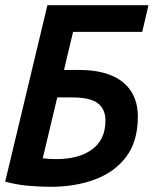

<svg xmlns="http://www.w3.org/2000/svg" viewBox="-21 -713 601 741"><path d="M174 8Q134 8 88.5 4Q43 0 -1 -12L162 -693H552L528 -590H261L226 -443H285Q358 -443 408.5 -422Q459 -401 485 -360.5Q511 -320 511 -263Q511 -168 466.5 -108.5Q422 -49 345.5 -20.5Q269 8 174 8ZM197 -99Q239 -99 273 -108Q307 -117 332.5 -135Q358 -153 372 -181Q386 -209 386 -248Q386 -291 357 -314Q328 -337 258 -337H200L144 -102Q160 -100 172 -99.5Q184 -99 197 -99Z"/></svg>

Font: Ubuntu Sans Mono SemiBold
Style: Italic
Weight: 600
Italic angle: -13.5°
Monospace: yes
Designer: Dalton Maag Ltd
Foundry: Dalton Maag Ltd
Version: Version 1.006